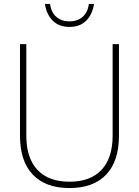

<svg xmlns="http://www.w3.org/2000/svg" viewBox="-20 -934 702 970"><path d="M331 16Q210 16 145.5 -52Q81 -120 81 -248V-711H113V-248Q113 -136 169 -76Q225 -16 331 -16Q437 -16 493 -76Q549 -136 549 -248V-711H581V-248Q581 -120 516.5 -52Q452 16 331 16ZM331 -798Q278 -798 246.5 -829.5Q215 -861 207 -914H233Q239 -870 265.5 -848Q292 -826 331 -826Q370 -826 396.5 -848Q423 -870 429 -914H455Q447 -861 415.5 -829.5Q384 -798 331 -798Z"/></svg>

Font: Geist Thin
Style: Regular
Weight: 400
Designer: Basement.studio, Andrés Briganti, Mateo Zaragoza
Foundry: Basement.studio, Vercel, Andrés Briganti, Guido Ferreyra, Mateo Zaragoza
Version: Version 1.401